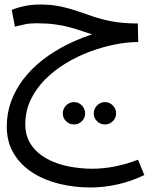

<svg xmlns="http://www.w3.org/2000/svg" viewBox="-20 -436 699 850"><path d="M380 394Q310 394 243.5 378Q177 362 124.5 328.5Q72 295 41 244Q10 193 10 124Q10 66 29 13.5Q48 -39 83.5 -85.5Q119 -132 169 -171Q219 -210 281 -240.5Q343 -271 414 -292L403 -279Q377 -287 349.5 -296.5Q322 -306 291.5 -314.5Q261 -323 224 -328Q187 -333 141 -333Q111 -333 88.5 -328Q66 -323 46 -318L32 -392Q58 -403 90.5 -409.5Q123 -416 156 -416Q208 -416 247.5 -407.5Q287 -399 322 -387Q357 -375 393.5 -362.5Q430 -350 475 -341.5Q520 -333 581 -332H590L592 -250Q544 -250 488.5 -239Q433 -228 377 -207Q321 -186 270 -155Q219 -124 179 -83.5Q139 -43 115.5 6.5Q92 56 92 114Q92 166 117 203.5Q142 241 184.5 265Q227 289 280.5 300Q334 311 390 311Q439 311 490.5 300.5Q542 290 591 271L619 339Q561 367 500 380.5Q439 394 380 394ZM445 115Q424 115 409.5 100.5Q395 86 395 66Q395 46 409.5 31Q424 16 445 16Q465 16 479.5 31Q494 46 494 66Q494 86 479.5 100.5Q465 115 445 115ZM308 115Q287 115 272.5 100.5Q258 86 258 66Q258 46 272.5 31Q287 16 308 16Q328 16 342.5 31Q357 46 357 66Q357 86 342.5 100.5Q328 115 308 115Z"/></svg>

Font: Farlight84_Sys_V01
Style: Regular
Weight: 400
Designer: Ryoko NISHIZUKA  (kana, bopomofo & ideographs); Paul D. Hunt (Latin, Greek & Cyrillic); Sandoll Communications , Soo-you
Foundry: Adobe
Version: Version 2.004;October 29, 2024;FontCreator 14.0.0.2814 64-bi